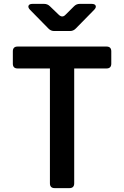

<svg xmlns="http://www.w3.org/2000/svg" viewBox="-20 -970 640 990"><path d="M262.1 0Q237.4 0 237.4 -24.7V-617H70.9Q46.2 -617 46.2 -641.7V-705.3Q46.2 -730 70.9 -730H529.1Q553.8 -730 553.8 -705.3V-641.7Q553.8 -617 529.1 -617H362.6V-24.7Q362.6 0 337.9 0ZM259.5 -810Q242 -810 229.7 -822.9L134.6 -919.7Q123.3 -931.7 127.2 -940.8Q131.1 -950 147.6 -950H207.5Q225 -950 237.4 -937.7L283.7 -893.2Q301.8 -876.7 318.1 -894.2L361.2 -937.1Q373.6 -950 391.1 -950H452.4Q469.4 -950 473.2 -940.8Q477.1 -931.7 465.8 -919.7L370.7 -822.9Q358.4 -810 340.9 -810Z"/></svg>

Font: Pitagon Sans Mono
Style: Regular
Weight: 400
Monospace: yes
Designer: Travis Tran
Foundry: Pitagon
Version: Version 1.001;gftools[0.9.26]